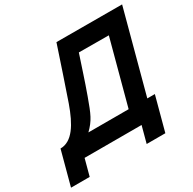

<svg xmlns="http://www.w3.org/2000/svg" viewBox="-263 -906 1217 1211"><g transform="rotate(-30 345.5 -300.5)"><path d="M-82.7 120H53.3L85.5 0H500.5L468.3 120H604.3L670.5 -127H615.5L774.4 -720L296.7 -721C247.6 -575 212.3 -466 170.2 -346C125.4 -220 70.5 -127 -16.5 -127ZM186.5 -127C242 -181 257.2 -219 295.3 -324C333.4 -429 353.1 -495 386.6 -594L604.4 -593L479.5 -127Z"/></g></svg>

Font: Manrope
Style: ExtraBoldItalic
Weight: 800
Italic angle: -15°
Designer: Mikhail Sharanda
Foundry: Mikhail Sharanda
Version: Version 4.502;hotconv 1.0.109;makeotfexe 2.5.65596